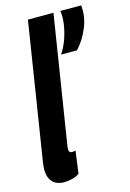

<svg xmlns="http://www.w3.org/2000/svg" viewBox="-119 -797 584 865"><g transform="rotate(-15 173.5 -365.0)"><path d="M101.4 -740H220.5L128.1 -157.9Q126.5 -148.7 125.6 -141.6Q124.6 -134.5 124.6 -129.3Q124.6 -124 126.1 -120Q127.5 -116 130.9 -114.2Q134.3 -112.4 139.4 -112.4Q142.6 -112.4 146.9 -112.9Q151.2 -113.3 155.9 -115.2L141.7 -9.9Q129.6 -1 109.9 4.5Q90.1 10 72.7 10Q34.6 10 16 -10.9Q-2.6 -31.7 -2.6 -67.5Q-2.6 -74.6 -1.8 -83.1Q-0.9 -91.5 0.1 -99.6ZM205 -549.2Q223.5 -576.8 235.6 -611Q247.6 -645.3 252.3 -679.3Q257 -713.3 252.6 -740H349.4Q355.6 -689.9 335.2 -638.7Q314.7 -587.6 279.1 -549.2Z"/></g></svg>

Font: Georama
Style: Italic
Weight: 400
Width: 2
Italic angle: -9°
Designer: Jean-Baptiste Levee
Foundry: Production Type
Version: Version 1.000